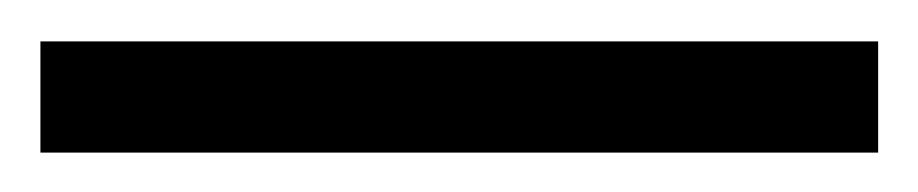

<svg xmlns="http://www.w3.org/2000/svg" viewBox="-30 34 454 95"><path d="M-10 109.5V54.5Q36 54.5 78.8 54.5Q121.5 54.5 158.5 54.5H235.5Q273 54.5 315.8 54.5Q358.5 54.5 404.5 54.5V109.5Q358.5 109.5 315.8 109.5Q273 109.5 235.5 109.5H158.5Q121.5 109.5 78.8 109.5Q36 109.5 -10 109.5Z"/></svg>

Font: Commissioner Thin Light
Style: Regular
Weight: 300
Version: Version 1.000